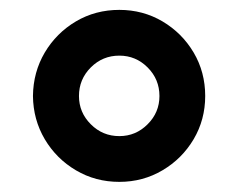

<svg xmlns="http://www.w3.org/2000/svg" viewBox="-20 -752 473 381"><path d="M216.8 -391.1Q169.4 -391.1 130.6 -414.1Q91.8 -437 68.8 -475.8Q45.9 -514.6 45.4 -561.5Q45.9 -608.9 68.8 -647.7Q91.8 -686.5 130.6 -709.5Q169.4 -732.4 216.8 -732.4Q263.7 -732.4 302.5 -709.5Q341.3 -686.5 364.3 -647.7Q387.2 -608.9 387.2 -561.5Q387.2 -514.6 364.3 -475.8Q341.3 -437 302.5 -414.1Q263.7 -391.1 216.8 -391.1ZM216.8 -481.9Q249.5 -481.9 272.9 -505.4Q296.4 -528.8 296.4 -561.5Q296.4 -594.7 272.9 -618.2Q249.5 -641.6 216.8 -641.6Q183.6 -641.6 160.2 -618.2Q136.7 -594.7 136.7 -561.5Q136.7 -528.8 160.2 -505.4Q183.6 -481.9 216.8 -481.9Z"/></svg>

Font: Inter Display Semi Bold
Style: Regular
Weight: 600
Designer: Rasmus Andersson
Foundry: rsms
Version: Version 4.000;git-37864ae